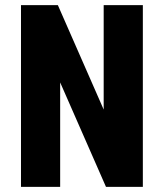

<svg xmlns="http://www.w3.org/2000/svg" viewBox="-20 -730 640 750"><path d="M62 0V-710H206L385 -302V-710H538V0H394L215 -408V0Z"/></svg>

Font: Geist Mono ExtraBold
Style: Regular
Weight: 800
Monospace: yes
Designer: Basement.studio, Andrés Briganti, Mateo Zaragoza
Foundry: Basement.studio, Vercel, Andrés Briganti, Guido Ferreyra, Mateo Zaragoza
Version: Version 1.500; ttfautohint (v1.8.4.7-5d5b)